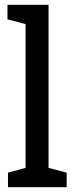

<svg xmlns="http://www.w3.org/2000/svg" viewBox="-20 -775 309 795"><path d="M13 -60 86 -80V-675L11 -695V-755H181V-80L256 -60V0H13Z"/></svg>

Font: HermeneusOne
Style: Regular
Weight: 400
Designer: Rodrigo Fuenzalida, Pablo Impallari
Foundry: Pablo Impallari, Rodrigo Fuenzalida
Version: Version 1.000; ttfautohint (v0.8) -G 200 -r 50